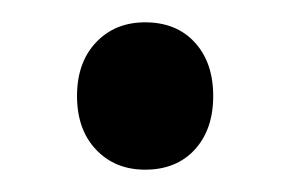

<svg xmlns="http://www.w3.org/2000/svg" viewBox="-20 -142 260 172"><path d="M110 -122Q83 -122 66 -104Q49 -86 49 -56Q49 -26 66 -8Q83 10 110 10Q138 10 154.5 -8Q171 -26 171 -56Q171 -86 154.5 -104Q138 -122 110 -122Z"/></svg>

Font: Beiruti SemiBold
Style: Regular
Weight: 600
Designer: Arlette Boutros
Foundry: Boutros
Version: Version 1.41